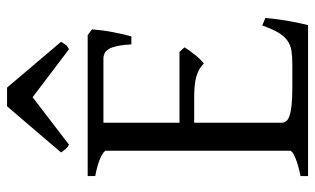

<svg xmlns="http://www.w3.org/2000/svg" viewBox="-192 -688 880 536"><g transform="rotate(-90 248.0 -420.0)"><path d="M465.8 -119.1Q461.9 -77.1 455.8 -45.7Q449.7 -14.2 445.8 0H24.4V-21Q57.6 -27.8 76.4 -35.9Q95.2 -43.9 95.2 -50.8V-564Q95.2 -569.8 77.4 -578.6Q59.6 -587.4 24.4 -594.2V-615.2H418L434.1 -603Q433.1 -590.3 431.2 -575.2Q429.2 -560.1 426.3 -544.9Q423.3 -529.8 420.2 -516.1Q417 -502.4 414.1 -493.2H392.1Q391.1 -515.6 387.9 -530.8Q384.8 -545.9 379.9 -554.9Q375 -564 367.9 -567.6Q360.8 -571.3 352.1 -571.3H173.3V-358.9H371.1L383.8 -345.2Q379.9 -338.4 374.3 -330.6Q368.7 -322.8 362.5 -315.2Q356.4 -307.6 350.3 -301.3Q344.2 -294.9 338.9 -291Q331.5 -298.3 323 -303.2Q314.5 -308.1 303.5 -311.5Q292.5 -314.9 277.6 -316.4Q262.7 -317.9 242.2 -317.9H173.3V-75.2Q173.3 -67.9 176.8 -62.3Q180.2 -56.6 190.9 -52.5Q201.7 -48.3 221.2 -46.1Q240.7 -43.9 272.9 -43.9H335.9Q358.4 -43.9 374.3 -46.4Q390.1 -48.8 402.3 -57.4Q414.6 -65.9 424.6 -82.5Q434.6 -99.1 444.8 -127.9ZM399.4 -689.5Q393.6 -680.2 390.1 -675.8Q386.7 -671.4 378.4 -667.5L244.6 -769L112.3 -667.5Q108.4 -669.4 105.7 -671.4Q103 -673.3 100.8 -675.8Q98.6 -678.2 96.2 -681.6Q93.8 -685.1 90.3 -689.5L219.2 -840.3H271.5Z"/></g></svg>

Font: Gentium Plus Afr
Style: Regular
Weight: 400
Designer: J. Victor Gaultney, Annie Olsen, Iska Routamaa, Becca Hirsbrunner
Foundry: SIL International
Version: Version 5.000